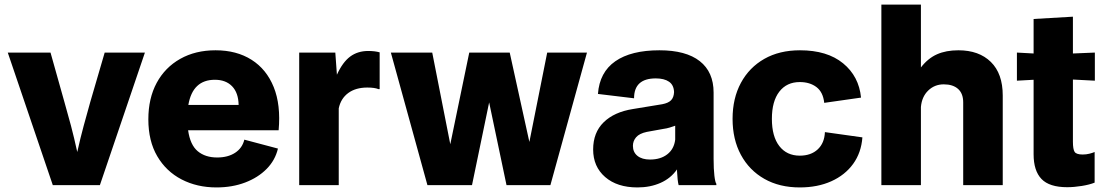

<svg xmlns="http://www.w3.org/2000/svg" viewBox="-20 -810 4846 840"><path d="M211 0 14 -580H201L262 -363Q277 -311 290.5 -260Q304 -209 318 -145Q332 -208 346.5 -261Q361 -314 375 -364L438 -580H614L417 0Z M927 10Q842 10 774.5 -25Q707 -60 668 -126.5Q629 -193 629 -288Q629 -380 665.5 -447.5Q702 -515 768.5 -552.5Q835 -590 923 -590Q1015 -590 1080.5 -548.5Q1146 -507 1177.5 -429Q1209 -351 1199 -240H803Q812 -176 845 -148.5Q878 -121 930 -121Q977 -121 1008.5 -141.5Q1040 -162 1049 -199L1196 -160Q1184 -109 1146.5 -71Q1109 -33 1052.5 -11.5Q996 10 927 10ZM920 -461Q823 -461 804 -351H1024Q1023 -404 995.5 -432.5Q968 -461 920 -461Z M1289 0V-580H1447L1454 -483Q1479 -538 1512 -562.5Q1545 -587 1591 -587Q1620 -587 1641 -581V-420H1636Q1619 -427 1587 -427Q1536 -427 1503.5 -403Q1471 -379 1462 -336V0Z M1850 0 1690 -580H1871L1950 -179L2033 -580H2210L2296 -189L2374 -580H2548L2388 0H2196L2120 -362L2045 0Z M2769 10Q2680 10 2627.5 -35.5Q2575 -81 2575 -156Q2575 -230 2621 -275Q2667 -320 2749 -333L2877 -354Q2904 -359 2916 -371.5Q2928 -384 2929 -407Q2928 -438 2907 -452.5Q2886 -467 2849 -467Q2754 -467 2754 -380L2596 -399Q2603 -494 2672 -542Q2741 -590 2865 -590Q2981 -590 3041.5 -542.5Q3102 -495 3102 -405V-115Q3102 -70 3105.5 -41Q3109 -12 3114 -6V0H2949Q2944 -19 2942 -61V-69Q2915 -30 2870 -10Q2825 10 2769 10ZM2824 -112Q2870 -112 2899.5 -135Q2929 -158 2934 -199V-260Q2923 -256 2910 -252Q2897 -248 2882 -246L2810 -233Q2777 -226 2763 -209.5Q2749 -193 2749 -172Q2749 -144 2769 -128Q2789 -112 2824 -112Z M3479 10Q3390 10 3324 -27.5Q3258 -65 3221.5 -132.5Q3185 -200 3185 -290Q3185 -380 3221.5 -447.5Q3258 -515 3324 -552.5Q3390 -590 3480 -590Q3599 -590 3668.5 -533Q3738 -476 3747 -383L3586 -360Q3581 -407 3552 -429Q3523 -451 3479 -451Q3422 -451 3389.5 -409Q3357 -367 3357 -290Q3357 -213 3389.5 -171Q3422 -129 3479 -129Q3528 -129 3557.5 -156.5Q3587 -184 3589 -232L3753 -209Q3748 -142 3712.5 -93Q3677 -44 3617 -17Q3557 10 3479 10Z M3836 0V-790H4009V-515Q4040 -555 4079.5 -572.5Q4119 -590 4173 -590Q4263 -590 4315 -539Q4367 -488 4367 -392V0H4194V-362Q4194 -401 4171.5 -421Q4149 -441 4109 -441Q4069 -441 4041 -414Q4013 -387 4009 -342V0Z M4649 9Q4571 9 4536.5 -27Q4502 -63 4502 -135V-461L4429 -457V-580L4502 -576V-727L4674 -737V-576L4770 -580V-457L4674 -462V-190Q4674 -157 4681.5 -145.5Q4689 -134 4717 -134Q4732 -134 4746 -137.5Q4760 -141 4769 -145V-11Q4747 -2 4713 3.5Q4679 9 4649 9Z"/></svg>

Font: BDO Grotesk ExtraBold
Style: Regular
Weight: 800
Designer: Deni Anggara
Foundry: Lokal Container
Version: Version 2.000